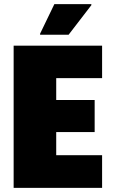

<svg xmlns="http://www.w3.org/2000/svg" viewBox="-20 -909 555 929"><path d="M46 0V-688H474V-531H252V-425H438V-270H252V-158H474V0ZM174 -741V-746L243 -889H422V-884L312 -741Z"/></svg>

Font: Saira SemiCondensed Black
Style: Regular
Weight: 900
Width: 4
Designer: Hector Gatti with collaboration of the Omnibus-Type team
Foundry: Omnibus-Type
Version: Version 1.101